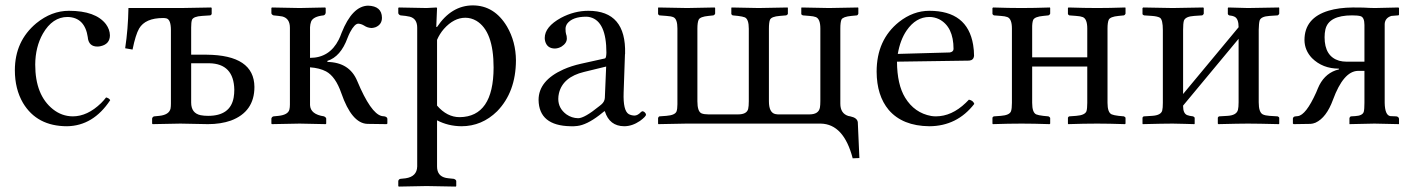

<svg xmlns="http://www.w3.org/2000/svg" viewBox="-20 -459 5246 713"><path d="M389.2 -86.9Q326.2 8.3 229 9.8Q117.2 9.8 65.4 -76.7Q35.2 -128.4 35.2 -198.2Q35.2 -306.2 114.7 -372.6Q171.4 -418.9 235.8 -418.9Q335.4 -418.9 373.5 -369.1Q387.7 -349.6 388.2 -328.1Q388.2 -295.4 354 -287.6Q347.7 -286.1 341.8 -286.1Q310.5 -286.1 306.2 -317.9Q306.2 -319.3 306.2 -319.8Q295.4 -394.5 231 -396Q174.8 -396 139.2 -334Q111.3 -284.7 110.8 -219.2Q110.8 -105.5 176.8 -53.2Q209.5 -27.3 250 -26.9Q304.7 -26.9 355.5 -76.2Q366.2 -86.9 374 -97.2Q385.7 -94.2 389.2 -86.9Z M614.7 -74.2V-347.2Q614.7 -385.7 598.6 -390.6Q592.8 -392.1 585.9 -392.1Q519.5 -392.1 496.6 -353Q483.4 -330.1 472.2 -274.9L444.8 -279.8Q455.6 -350.6 457 -429.2H652.8L764.2 -431.2L766.1 -429.2V-407.2Q764.6 -402.8 760.7 -401.9L730 -399.9Q698.2 -397.9 692.9 -385.3Q689.9 -376.5 689.9 -356.9V-255.9H747.1Q923.8 -254.4 924.8 -136.2Q924.8 -43.9 837.4 -11.2Q799.8 2 752 2Q751 2 649.9 0L546.9 2L544.9 0V-19Q546.9 -25.9 552.7 -26.9L571.8 -28.8Q607.9 -32.7 613.3 -55.7Q614.7 -64 614.7 -74.2ZM850.1 -126Q848.1 -222.7 756.8 -224.1H689.9V-78.1Q689.9 -38.6 725.1 -31.2Q737.3 -28.8 752.9 -28.8Q835.4 -28.8 847.7 -96.7Q850.1 -110.4 850.1 -126Z M987.8 0V-19Q989.7 -25.4 995.6 -26.9L1014.6 -28.8Q1049.8 -32.7 1054.7 -52.2Q1056.6 -60.1 1056.6 -70.8V-356Q1056.6 -390.6 1028.3 -397.9Q1021.5 -399.4 1014.6 -399.9L995.6 -401.9Q988.3 -404.8 987.8 -410.2V-429.2L989.7 -431.2Q990.7 -431.2 1092.8 -429.2L1187.5 -431.2L1189.5 -429.2V-412.1Q1188.5 -403.8 1181.6 -401.9Q1143.1 -397.9 1135.3 -378.9Q1131.8 -369.6 1131.3 -357.9V-244.1Q1203.6 -244.1 1237.8 -311.5Q1243.7 -323.2 1248.5 -336.9Q1288.1 -436.5 1346.7 -438Q1397.9 -436.5 1398.4 -393.1Q1398.4 -367.7 1374.5 -357.9Q1367.2 -355.5 1360.4 -355Q1344.7 -355.5 1332.5 -363.8Q1321.3 -370.6 1310.5 -371.1Q1296.9 -371.1 1279.8 -338.9Q1274.4 -328.1 1270.5 -317.9Q1245.1 -248.5 1195.8 -232.9V-229Q1277.8 -227.5 1306.6 -158.2Q1356.9 -38.1 1397 -28.3Q1398.9 -27.8 1399.4 -27.8L1407.7 -26.9Q1417.5 -24.9 1418.5 -18.1V0L1415.5 2L1343.8 1Q1286.1 -1.5 1247.6 -112.8Q1226.1 -174.8 1190.9 -193.8Q1166.5 -206.5 1131.3 -209V-68.8Q1132.8 -34.2 1183.6 -26.9Q1190.4 -23.4 1191.4 -19V0L1189.5 2Q1188.5 2 1092.8 0L989.7 2Z M1603 -311V-66.9Q1640.1 -23.9 1687 -23.9Q1812.5 -25.4 1813 -208Q1813 -343.3 1749 -381.8Q1729.5 -393.1 1708 -393.1Q1665.5 -393.1 1628.4 -351.6Q1612.3 -333 1603 -311ZM1603 -429.2 1600.1 -358.9H1603Q1656.2 -438.5 1735.4 -439Q1815.9 -439 1862.8 -360.4Q1895.5 -304.2 1896 -234.9Q1895.5 -117.2 1826.2 -45.9Q1769.5 9.8 1693.4 9.8Q1644 9.3 1603 -12.2V159.2Q1603 194.8 1636.2 201.7Q1641.6 202.6 1646 203.1L1665 205.1Q1672.9 207.5 1674.3 212.9V231.9L1672.4 233.9Q1671.4 233.9 1564 231.9L1460.9 233.9L1459 231.9V212.9Q1460.9 206.1 1467.3 205.1L1486.3 203.1Q1528.3 196.8 1529.3 159.2V-356Q1529.3 -389.6 1502 -397Q1494.6 -398.9 1486.3 -399.9L1467.3 -401.9Q1460.4 -404.3 1459 -410.2V-429.2L1460.9 -431.2Q1461.9 -431.2 1564 -429.2L1601.1 -431.2Z M2231 -211.9 2148.9 -191.9Q2070.3 -172.9 2055.7 -112.8Q2053.2 -102.1 2053.2 -91.8Q2053.2 -56.6 2083.5 -34.2Q2103 -20.5 2127 -20Q2150.4 -20 2205.1 -64.5Q2210.4 -68.8 2212.9 -70.8Q2225.1 -81.1 2226.1 -95.2ZM2226.1 -45.9H2224.1L2205.1 -30.8Q2158.2 4.9 2123.5 8.8Q2112.3 10.3 2099.1 9.8Q1981.4 7.8 1980 -87.9Q1980 -159.7 2072.3 -201.2Q2102.1 -214.4 2137.2 -222.2L2227.1 -242.2Q2231.4 -244.6 2231.9 -263.2Q2231.9 -379.4 2171.9 -395Q2164.1 -397 2157.2 -397Q2105.5 -397 2085.9 -370.6Q2080.1 -361.3 2080.1 -352.1Q2080.1 -339.4 2082 -333Q2085 -326.2 2085 -315.9Q2085 -298.8 2065.4 -286.1Q2053.7 -279.3 2041 -278.8Q2011.7 -278.8 2004.4 -306.2Q2002.9 -312.5 2002.9 -317.9Q2002.9 -359.4 2063 -392.6Q2112.3 -418.9 2165 -418.9Q2305.7 -418.9 2301.3 -259.3Q2301.3 -257.3 2300.8 -256.8L2295.9 -115.2Q2293.5 -47.9 2314.9 -35.2Q2324.2 -30.3 2335.9 -29.8Q2348.1 -29.8 2360.4 -43Q2363.8 -45.4 2364.7 -45.9Q2372.6 -45.9 2377.9 -37.1Q2378.9 -34.7 2378.9 -33.2Q2378.9 -26.4 2356.4 -9.8Q2327.6 9.8 2297.9 9.8Q2243.2 9.3 2226.1 -45.9Z M3100.6 -353V-74.2Q3100.6 -37.6 3130.4 -28.3Q3134.3 -27.3 3137.7 -26.9Q3163.6 -21.5 3165.5 -4.9L3171.4 127.9L3146.5 128.9Q3113.3 1.5 3027.8 0H2528.8L2424.8 2L2423.8 0V-21Q2425.8 -25.9 2428.7 -26.9L2454.6 -28.8Q2486.3 -31.2 2492.2 -44.9Q2495.6 -54.2 2495.6 -71.8V-353Q2495.6 -388.2 2481 -395Q2472.2 -398.9 2454.6 -399.9L2428.7 -401.9Q2424.3 -404.3 2423.8 -407.2V-429.2L2424.8 -431.2L2531.7 -429.2L2633.8 -431.2L2635.7 -429.2V-408.2Q2633.8 -403.3 2629.4 -401.9L2610.8 -399.9Q2580.6 -397 2574.7 -386.2Q2569.8 -376 2569.8 -353V-83Q2569.8 -44.9 2585 -38.1Q2594.2 -34.2 2610.8 -34.2H2720.7Q2752.9 -34.2 2758.3 -54.2Q2760.7 -64.5 2760.7 -83V-352.1Q2760.7 -387.7 2746.1 -394.5Q2737.3 -397.9 2720.7 -399.9L2700.7 -401.9Q2696.3 -404.3 2695.8 -407.2V-429.2L2696.8 -431.2L2797.4 -429.2L2904.8 -431.2L2905.8 -429.2V-407.2Q2903.8 -403.3 2899.4 -401.9L2875.5 -399.9Q2844.7 -397.5 2839.4 -385.7Q2835.4 -376 2835.4 -352.1V-83Q2835.4 -41.5 2858.4 -35.6Q2866.2 -33.7 2876.5 -34.2H2985.8Q3020.5 -34.2 3024.9 -60.1Q3026.4 -69.3 3026.4 -84V-353Q3026.4 -388.7 3009.8 -395.5Q3001 -398.9 2985.8 -399.9L2961.4 -401.9Q2956.1 -403.8 2955.6 -407.2V-429.2L2956.5 -431.2L3058.6 -429.2L3166.5 -431.2L3167.5 -429.2V-408.2Q3166 -403.3 3162.6 -401.9L3141.6 -399.9Q3110.8 -397 3105 -386.7Q3100.6 -377 3100.6 -353Z M3314 -258.8 3507.3 -264.2Q3520.5 -266.6 3521 -276.9Q3521 -359.9 3467.3 -387.7Q3449.7 -396 3431.2 -396Q3381.3 -396 3346.7 -345.7Q3322.8 -310.5 3314 -258.8ZM3578.1 -88.9Q3593.8 -85.9 3598.1 -73.2Q3534.2 9.3 3431.2 9.8Q3331.5 8.8 3280.3 -50.8Q3235.8 -104 3235.4 -192.9Q3235.4 -311 3318.4 -377.4Q3371.1 -418.9 3431.2 -418.9Q3572.8 -418.9 3593.8 -292.5Q3597.2 -272.5 3597.2 -251Q3595.2 -235.4 3579.1 -233.9L3311 -230Q3311.5 -145 3341.3 -96.2Q3376 -39.6 3438 -28.3Q3446.8 -26.9 3455.1 -26.9Q3514.2 -26.9 3566.4 -77.1Q3572.3 -83 3578.1 -88.9Z M4017.6 -77.1V-211.9H3813V-77.1Q3813 -41 3828.1 -34.2Q3836.4 -30.8 3854 -28.8L3873.5 -26.9Q3878.9 -24.4 3879.9 -21V0L3877.9 2Q3817.4 0 3773.9 0Q3726.6 0 3667 2L3665.5 0V-22Q3667 -25.9 3670.9 -26.9L3696.8 -28.8Q3729 -31.2 3734.4 -45.9Q3737.8 -55.7 3737.8 -77.1V-353Q3737.8 -388.7 3721.2 -395.5Q3712.4 -398.9 3696.8 -399.9L3670.9 -401.9Q3666.5 -404.3 3665.5 -407.2V-429.2L3668 -431.2Q3728 -429.2 3773.7 -429.2Q3819.3 -429.2 3878.9 -431.2L3879.9 -429.2V-408.2Q3877.9 -403.3 3873.5 -401.9L3854 -399.9Q3822.8 -397 3816.9 -385.3Q3812.5 -375 3813 -353V-246.1H4017.6V-353Q4017.6 -388.7 4001 -395.5Q3992.2 -398.9 3976.6 -399.9L3950.7 -401.9Q3946.3 -404.3 3945.8 -407.2V-429.2L3947.8 -431.2Q4007.8 -429.2 4054.7 -429.2Q4099.1 -429.2 4158.7 -431.2L4159.7 -429.2V-408.2Q4157.7 -403.3 4153.8 -401.9L4133.8 -399.9Q4102.5 -397 4097.2 -385.3Q4092.8 -375 4092.8 -353V-77.1Q4092.8 -41 4108.4 -34.2Q4116.7 -30.8 4133.8 -28.8L4153.8 -26.9Q4159.2 -24.4 4159.7 -21V0L4157.7 2Q4097.2 0 4054.7 0Q4006.3 0 3946.8 2L3945.8 0V-22Q3947.3 -25.9 3950.7 -26.9L3976.6 -28.8Q4008.8 -31.2 4014.6 -45.9Q4017.6 -55.7 4017.6 -77.1Z M4334.5 -429.2Q4334.5 -429.2 4448.2 -431.2L4450.2 -429.2V-408.2Q4448.2 -403.3 4444.3 -401.9L4414.6 -399.9Q4382.3 -397.9 4376.5 -382.3Q4373.5 -372.1 4373.5 -348.1V-109.9L4579.6 -357.9Q4579.6 -388.7 4565.4 -396.5Q4556.6 -400.9 4544.4 -401.9Q4540 -404.3 4539.6 -407.2V-429.2L4541.5 -431.2Q4542.5 -431.2 4614.3 -429.2L4729.5 -431.2L4730.5 -429.2V-408.2Q4728.5 -403.3 4724.6 -401.9L4694.3 -399.9Q4662.6 -397.9 4657.7 -382.8Q4654.8 -372.6 4654.3 -348.1V-79.1Q4654.3 -42 4669.4 -34.2Q4678.7 -29.8 4694.3 -28.8L4724.6 -26.9Q4730 -24.9 4730.5 -21V0L4729.5 2Q4648.9 0 4614.3 0Q4582.5 0 4504.4 2L4502.4 0V-22Q4503.9 -25.9 4507.3 -26.9L4538.6 -28.8Q4571.8 -30.8 4577.1 -50.8Q4579.6 -60.5 4579.6 -79.1V-314.9L4373.5 -66.9V-64.9Q4373.5 -38.1 4388.2 -31.7Q4397 -28.3 4410.6 -26.9Q4416 -24.4 4416.5 -21V0L4415.5 2Q4400.4 1.5 4380.4 1Q4354 0 4334.5 0Q4301.8 0 4223.6 2L4222.7 0V-22Q4224.1 -25.9 4227.5 -26.9L4258.3 -28.8Q4291 -30.8 4295.9 -48.3Q4298.3 -57.6 4298.3 -77.1V-347.2Q4298.3 -385.7 4287.6 -393.1Q4278.3 -398.4 4258.3 -399.9L4228.5 -401.9Q4223.1 -403.8 4222.7 -407.2V-429.2L4225.6 -431.2Q4226.6 -431.2 4334.5 -429.2Z M4781.2 0V-19Q4782.7 -26.4 4791 -26.9L4799.3 -27.8Q4829.6 -31.2 4867.7 -115.7Q4871.6 -124 4874 -130.9Q4895 -181.6 4939.9 -197.8Q4946.8 -199.7 4952.1 -201.2V-204.1Q4891.6 -204.1 4852.1 -243.2Q4824.7 -272 4824.2 -310.1Q4824.2 -392.6 4914.1 -419.4Q4951.7 -430.7 5003.9 -431.2Q5049.8 -431.2 5065.4 -429.7Q5074.7 -429.2 5085.9 -429.2L5172.9 -431.2L5175.3 -429.2V-404.8Q5175.3 -401.9 5171.9 -401.9L5147 -399.9Q5123.5 -392.6 5122.1 -370.1V-77.1Q5123 -30.8 5143.1 -27.8L5165 -26.9Q5173.8 -25.9 5175.3 -18.1V2Q5174.3 2 5084 0L4991.2 2V-20Q4992.7 -25.9 4997.1 -26.9L5012.2 -27.8Q5040 -29.3 5044.4 -43.9Q5046.9 -53.2 5046.9 -77.1V-195.8H5022Q4968.8 -193.8 4930.2 -88.9Q4905.8 -22 4865.2 -3.4Q4855.5 0.5 4847.2 1L4784.2 2ZM4898.9 -320.8Q4898.9 -249.5 4953.1 -233.4Q4966.3 -230 4980 -230H5046.9V-366.2Q5046.9 -394.5 5032.7 -398.9Q5022.9 -401.9 5001 -401.9Q4914.1 -401.9 4901.9 -349.6Q4898.9 -336.4 4898.9 -320.8Z"/></svg>

Font: Linux Libertine Display O
Style: Regular
Weight: 400
Designer: Philipp H. Poll
Foundry: Philipp H. Poll
Version: Version 5.0.9